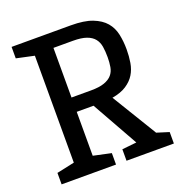

<svg xmlns="http://www.w3.org/2000/svg" viewBox="-130 -832 893 945"><g transform="rotate(-20 317.0 -360.0)"><path d="M373 -60 449 -68 313 -310H225V-80L318 -60V0H33V-60L126 -80V-640L33 -660V-720H343Q413 -720 455.5 -703.5Q498 -687 521.5 -659.5Q545 -632 553 -594.5Q561 -557 561 -515Q561 -479 555.5 -446Q550 -413 534 -387Q518 -361 489 -342Q460 -323 414 -315L557 -80L621 -60V0H373ZM327 -385Q371 -385 397.5 -394.5Q424 -404 438 -420.5Q452 -437 456 -460.5Q460 -484 460 -511Q460 -542 456 -566.5Q452 -591 438 -608.5Q424 -626 397.5 -635.5Q371 -645 327 -645H225V-385Z"/></g></svg>

Font: Hermeneus One
Style: Regular
Weight: 400
Designer: Rodrigo Fuenzalida, Pablo Impallari
Foundry: Pablo Impallari, Rodrigo Fuenzalida
Version: Version 1.002; ttfautohint (v0.93) -l 8 -r 50 -G 200 -x 14 -